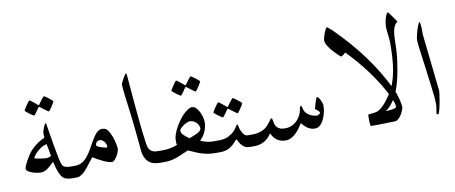

<svg xmlns="http://www.w3.org/2000/svg" viewBox="-55 -773 2344 989"><g transform="rotate(-10 1117.0 -278.5)"><path d="M257.8 0Q239.3 0 226.6 -3.7Q213.9 -7.3 204.6 -18.1Q195.3 -28.8 188 -48.6Q180.7 -68.4 172.9 -101.1Q165.5 -94.2 158 -86.7Q150.4 -79.1 141.6 -72.5Q132.8 -65.9 122.8 -61.5Q112.8 -57.1 100.1 -57.1Q94.2 -57.1 82 -59.3Q69.8 -61.5 57.9 -65.7Q45.9 -69.8 36.9 -75.9Q27.8 -82 27.8 -89.8Q27.8 -95.7 32.7 -107.2Q37.6 -118.7 44.9 -131.8Q52.2 -145 61.3 -158.4Q70.3 -171.9 79.1 -181.2Q95.7 -198.2 114.3 -210.9Q132.8 -223.6 150.9 -231Q149.9 -238.8 149.7 -246.6Q149.4 -254.4 150.9 -262.2Q155.8 -280.3 161.1 -291.7Q166.5 -303.2 171.9 -303.2Q172.4 -303.2 173.1 -297.9Q173.8 -292.5 175.3 -283Q176.8 -273.4 178.7 -260.7Q180.7 -248 183.1 -233.9Q187 -211.9 190.9 -188.5Q194.8 -165 198.7 -144.5Q202.6 -124 205.6 -109.6Q208.5 -95.2 210 -91.8Q212.4 -85.4 214.6 -79.6Q216.8 -73.7 221.4 -69.8Q226.1 -65.9 234.4 -63.5Q242.7 -61 257.8 -61H275.9Q294.4 -61 303.5 -51.5Q312.5 -42 312.5 -30.8Q312.5 -19.5 303.5 -9.8Q294.4 0 275.9 0ZM168 -132.8Q165.5 -146.5 162.6 -164.1Q159.7 -181.6 155.8 -196.8Q137.7 -191.9 123.5 -182.1Q109.4 -172.4 100.1 -162.8Q90.8 -153.3 85.9 -145.5Q81.1 -137.7 81.1 -136.2Q81.1 -134.8 89.1 -132.8Q97.2 -130.9 107.7 -129.2Q118.2 -127.4 127.9 -126.2Q137.7 -125 141.1 -125Q146.5 -125 154.5 -127Q162.6 -128.9 168 -132.8ZM229 -408.2Q229 -406.2 224.6 -398.4Q220.2 -390.6 214.6 -382.1Q209 -373.5 203.9 -366.7Q198.7 -359.9 196.8 -359.9Q195.8 -359.9 189.2 -364.5Q182.6 -369.1 174.8 -375Q166 -381.8 154.8 -390.1Q151.4 -393.6 147.9 -390.1Q140.6 -379.9 134.8 -371.1Q129.4 -363.8 124.8 -357.9Q120.1 -352.1 118.7 -352.1Q117.2 -352.1 110.1 -356.7Q103 -361.3 95.2 -367.2Q87.4 -373 81.1 -378.4Q74.7 -383.8 74.7 -385.3Q74.7 -387.2 79.3 -394.8Q84 -402.3 89.8 -410.9Q95.7 -419.4 100.8 -426.3Q106 -433.1 106.9 -433.1Q109.4 -433.1 115.7 -428.5Q122.1 -423.8 128.9 -418.5Q137.2 -412.1 147 -403.3Q149.9 -400.9 151.1 -400.6Q152.3 -400.4 154.8 -404.3Q162.1 -415 168.5 -423.3Q173.8 -430.2 178.7 -436Q183.6 -441.9 184.6 -441.9Q186 -441.9 193.4 -437Q200.7 -432.1 208.5 -426Q216.3 -419.9 222.7 -414.6Q229 -409.2 229 -408.2Z M513.2 -109.9Q513.2 -103.5 509.3 -92.8Q505.4 -82 499.3 -71.8Q493.2 -61.5 485.8 -54.2Q478.5 -46.9 472.2 -46.9Q464.4 -46.9 452.4 -50.8Q440.4 -54.7 427 -61Q413.6 -67.4 400.1 -74.7Q386.7 -82 376 -88.9Q367.2 -78.6 358.9 -67.4Q350.6 -56.2 342.5 -45.9Q334.5 -35.6 326.4 -26.9Q318.4 -18.1 310.1 -12.2Q302.2 -6.8 295.7 -3.4Q289.1 0 282.2 0H264.2Q245.6 0 236.6 -9.8Q227.5 -19.5 227.5 -30.8Q227.5 -42 236.6 -51.5Q245.6 -61 264.2 -61H282.2Q303.2 -61 318.8 -70.6Q334.5 -80.1 346.9 -95.2Q359.4 -110.4 369.6 -128.7Q379.9 -147 390.1 -165Q397 -176.8 403.6 -187.3Q410.2 -197.8 417.5 -206.1Q424.8 -214.4 432.9 -219.2Q440.9 -224.1 450.2 -224.1Q461.4 -224.1 469.5 -219.7Q477.5 -215.3 484.9 -203.1Q490.7 -192.9 496.1 -179.9Q501.5 -167 505.1 -153.8Q508.8 -140.6 511 -128.9Q513.2 -117.2 513.2 -109.9ZM461.9 -131.8Q461.9 -137.2 459.2 -143.6Q456.5 -149.9 451.9 -155.5Q447.3 -161.1 441.4 -165Q435.5 -168.9 429.2 -168.9Q419.4 -168.9 412.8 -162.1Q406.2 -155.3 406.2 -147Q406.2 -145.5 407.2 -143.6Q408.2 -141.6 412.1 -139.2Q417 -136.2 424.1 -133.8Q431.2 -131.3 438 -129.4Q444.8 -127.4 450.2 -126.2Q455.6 -125 457 -125Q461.9 -125 461.9 -131.8Z M717.3 0Q701.2 0 686.3 -3.2Q671.4 -6.3 659.4 -15.6Q647.5 -24.9 639.4 -41Q631.3 -57.1 628.9 -83Q627 -102.5 624.8 -127.7Q622.6 -152.8 619.6 -180.7Q616.7 -208.5 613.5 -237.3Q610.4 -266.1 606.9 -293Q604 -315.9 601.3 -336.9Q598.6 -357.9 596.4 -376Q594.2 -394 592.8 -408.2Q591.3 -422.4 591.3 -431.2Q591.3 -433.6 595.5 -442.1Q599.6 -450.7 604.7 -460Q609.9 -469.2 614.7 -476.6Q619.6 -483.9 621.1 -483.9Q622.1 -483.9 623.8 -481.9Q625.5 -480 625.5 -474.1Q627.9 -446.8 630.9 -409.7Q633.8 -372.6 637.5 -332Q641.1 -291.5 645 -251Q648.9 -210.4 652.6 -176.8Q656.2 -143.1 659.9 -119.4Q663.6 -95.7 666 -88.9Q669.9 -79.6 675.8 -74Q681.6 -68.4 688.5 -65.4Q695.3 -62.5 702.6 -61.8Q710 -61 717.3 -61H735.4Q753.9 -61 762.9 -51.5Q772 -42 772 -30.8Q772 -19.5 762.9 -9.8Q753.9 0 735.4 0Z M1005.9 0Q984.9 0 968 -2.7Q951.2 -5.4 935.1 -10.3Q918.9 -15.1 902.8 -22.2Q886.7 -29.3 867.2 -38.1Q846.2 -29.3 830.3 -22.2Q814.5 -15.1 800.3 -10.3Q786.1 -5.4 772.2 -2.7Q758.3 0 741.2 0H723.1Q704.6 0 695.6 -9.8Q686.5 -19.5 686.5 -30.8Q686.5 -42 695.6 -51.5Q704.6 -61 723.1 -61H741.2Q759.3 -61 779.8 -64.7Q800.3 -68.4 816.9 -76.2Q814.5 -82 814.7 -90.1Q814.9 -98.1 814.9 -105Q814.9 -112.3 818.4 -124Q821.8 -135.7 827.9 -149.4Q834 -163.1 842.8 -177.5Q851.6 -191.9 861.8 -205.1Q878.9 -227.5 896.7 -240.7Q914.6 -253.9 925.8 -253.9Q938 -253.9 947.5 -244.1Q957 -234.4 963.9 -220.5Q970.7 -206.5 974.4 -191.9Q978 -177.2 978 -167Q978 -144 968 -119.4Q958 -94.7 938 -76.2Q971.7 -61 1005.9 -61H1023.9Q1042.5 -61 1051.5 -51.5Q1060.5 -42 1060.5 -30.8Q1060.5 -19.5 1051.5 -9.8Q1042.5 0 1023.9 0ZM950.2 -138.2Q950.2 -146.5 946.5 -154.5Q942.9 -162.6 936.5 -169.2Q930.2 -175.8 921.4 -179.9Q912.6 -184.1 902.8 -184.1Q896.5 -184.1 887 -179.9Q877.4 -175.8 868.4 -169.7Q859.4 -163.6 852.8 -156.7Q846.2 -149.9 846.2 -144Q846.2 -137.2 849.9 -131.1Q853.5 -125 859.4 -119.4Q865.2 -113.8 872.3 -108.6Q879.4 -103.5 886.2 -98.1Q899.4 -103 910.9 -107.7Q922.4 -112.3 931.2 -116.9Q939.9 -121.6 945.1 -127Q950.2 -132.3 950.2 -138.2ZM991.2 -377.9Q991.2 -376 986.8 -368.2Q982.4 -360.4 976.8 -351.8Q971.2 -343.3 966.1 -336.4Q960.9 -329.6 959 -329.6Q958 -329.6 951.4 -334.2Q944.8 -338.9 937 -344.7Q928.2 -351.6 917 -359.9Q913.6 -363.3 910.2 -359.9Q902.8 -349.6 897 -340.8Q891.6 -333.5 887 -327.6Q882.3 -321.8 880.9 -321.8Q879.4 -321.8 872.3 -326.4Q865.2 -331.1 857.4 -336.9Q849.6 -342.8 843.3 -348.1Q836.9 -353.5 836.9 -355Q836.9 -356.9 841.6 -364.5Q846.2 -372.1 852.1 -380.6Q857.9 -389.2 863 -396Q868.2 -402.8 869.1 -402.8Q871.6 -402.8 877.9 -398.2Q884.3 -393.6 891.1 -388.2Q899.4 -381.8 909.2 -373Q912.1 -370.6 913.3 -370.4Q914.6 -370.1 917 -374Q924.3 -384.8 930.7 -393.1Q936 -399.9 940.9 -405.8Q945.8 -411.6 946.8 -411.6Q948.2 -411.6 955.6 -406.7Q962.9 -401.9 970.7 -395.8Q978.5 -389.6 984.9 -384.3Q991.2 -378.9 991.2 -377.9Z M1185.1 0Q1171.4 0 1162.1 -4.4Q1152.8 -8.8 1145 -17.1Q1139.6 -22.9 1133.3 -33Q1127 -43 1123 -51.8Q1114.3 -42 1105.5 -32.7Q1096.7 -23.4 1085.9 -16.1Q1075.2 -8.8 1061.8 -4.4Q1048.3 0 1030.3 0H1012.2Q993.7 0 984.6 -9.8Q975.6 -19.5 975.6 -30.8Q975.6 -42 984.6 -51.5Q993.7 -61 1012.2 -61H1030.3Q1063.5 -61 1083.3 -71Q1103 -81.1 1114.7 -93Q1126.5 -105 1131.8 -115Q1137.2 -125 1141.1 -125Q1144 -125 1145 -116.7Q1146 -108.4 1149.9 -98.1Q1151.9 -92.3 1155 -85.7Q1158.2 -79.1 1162.4 -73.5Q1166.5 -67.9 1172.1 -64.5Q1177.7 -61 1185.1 -61H1204.1Q1222.7 -61 1231.7 -51.5Q1240.7 -42 1240.7 -30.8Q1240.7 -19.5 1231.7 -9.8Q1222.7 0 1204.1 0ZM1185.1 -230Q1185.1 -228 1180.7 -220.2Q1176.3 -212.4 1170.7 -203.9Q1165 -195.3 1159.9 -188.5Q1154.8 -181.6 1152.8 -181.6Q1151.9 -181.6 1145.3 -186.3Q1138.7 -190.9 1130.9 -196.8Q1122.1 -203.6 1110.8 -211.9Q1107.4 -215.3 1104 -211.9Q1096.7 -201.7 1090.8 -192.9Q1085.4 -185.5 1080.8 -179.7Q1076.2 -173.8 1074.7 -173.8Q1073.2 -173.8 1066.2 -178.5Q1059.1 -183.1 1051.3 -189Q1043.5 -194.8 1037.1 -200.2Q1030.8 -205.6 1030.8 -207Q1030.8 -209 1035.4 -216.6Q1040 -224.1 1045.9 -232.7Q1051.8 -241.2 1056.9 -248Q1062 -254.9 1063 -254.9Q1065.4 -254.9 1071.8 -250.2Q1078.1 -245.6 1085 -240.2Q1093.3 -233.9 1103 -225.1Q1106 -222.7 1107.2 -222.4Q1108.4 -222.2 1110.8 -226.1Q1118.2 -236.8 1124.5 -245.1Q1129.9 -252 1134.8 -257.8Q1139.6 -263.7 1140.6 -263.7Q1142.1 -263.7 1149.4 -258.8Q1156.7 -253.9 1164.6 -247.8Q1172.4 -241.7 1178.7 -236.3Q1185.1 -231 1185.1 -230Z M1595.2 -144Q1595.2 -129.4 1591.3 -110.6Q1587.4 -91.8 1579.6 -75Q1571.8 -58.1 1559.8 -46.6Q1547.9 -35.2 1531.2 -35.2Q1517.6 -35.2 1507.1 -39.8Q1496.6 -44.4 1488.3 -51Q1480 -57.6 1474.1 -64.2Q1468.3 -70.8 1464.4 -75.2Q1457 -63 1447.5 -49.8Q1438 -36.6 1426.5 -25.6Q1415 -14.6 1401.4 -7.8Q1387.7 -1 1372.1 -1Q1348.6 -1 1330.3 -12.5Q1312 -23.9 1299.3 -50.8Q1280.8 -22.9 1257.8 -11.5Q1234.9 0 1209.5 0H1191.4Q1172.9 0 1163.8 -9.8Q1154.8 -19.5 1154.8 -30.8Q1154.8 -42 1163.8 -51.5Q1172.9 -61 1191.4 -61H1209.5Q1231 -61 1246.6 -65.9Q1262.2 -70.8 1273.4 -77.9Q1284.7 -85 1292 -93.5Q1299.3 -102.1 1304.4 -109.1Q1309.6 -116.2 1313 -121.1Q1316.4 -126 1319.3 -126Q1322.8 -126 1323.7 -121.3Q1324.7 -116.7 1325.9 -109.6Q1327.1 -102.5 1329.3 -94.5Q1331.5 -86.4 1337.2 -79.3Q1342.8 -72.3 1352.8 -67.6Q1362.8 -63 1379.4 -63Q1397.9 -62.5 1414.1 -69.3Q1430.2 -76.2 1442.6 -88.4Q1455.1 -100.6 1463.1 -117.2Q1471.2 -133.8 1473.1 -152.8Q1474.1 -156.7 1476.1 -159.9Q1478 -163.1 1480.5 -163.1Q1481.4 -163.1 1483.4 -160.2Q1485.4 -157.2 1486.3 -150.9Q1488.8 -135.7 1497.3 -125.7Q1505.9 -115.7 1516.6 -109.9Q1527.3 -104 1537.8 -101.6Q1548.3 -99.1 1555.2 -99.1Q1556.2 -99.1 1558.8 -100.3Q1561.5 -101.6 1564.2 -103.3Q1566.9 -105 1569.1 -106.9Q1571.3 -108.9 1571.3 -110.8Q1571.3 -114.3 1567.9 -118.2Q1564.5 -122.1 1560.3 -125.5Q1556.2 -128.9 1552.7 -131.6Q1549.3 -134.3 1549.3 -134.8Q1549.3 -136.2 1551.8 -145.5Q1554.2 -154.8 1557.6 -165.3Q1561 -175.8 1564.2 -184.3Q1567.4 -192.9 1569.3 -192.9Q1573.2 -192.9 1577.9 -187.3Q1582.5 -181.6 1586.4 -173.8Q1590.3 -166 1592.8 -157.7Q1595.2 -149.4 1595.2 -144Z M1884.3 -59.6Q1897.5 -59.6 1911.4 -60.3Q1925.3 -61 1936.8 -62.5Q1948.2 -64 1955.3 -66.7Q1962.4 -69.3 1962.4 -73.2Q1962.4 -81.5 1959.2 -92.3Q1956.1 -103 1946.3 -124.5Q1930.2 -160.6 1908 -196.8Q1885.7 -232.9 1860.4 -267.6Q1835 -302.2 1807.4 -334.5Q1779.8 -366.7 1752.4 -394Q1751.5 -392.6 1748.3 -389.6Q1745.1 -386.7 1741.5 -384Q1737.8 -381.3 1734.6 -379.2Q1731.4 -377 1730.5 -377Q1728.5 -377 1723.1 -381.1Q1717.8 -385.3 1711.7 -391.6Q1705.6 -397.9 1699 -404.8Q1692.4 -411.6 1687.5 -417Q1676.3 -429.7 1666.5 -445.3Q1656.7 -460.9 1656.7 -475.1Q1656.7 -479 1659.4 -489.5Q1662.1 -500 1666.3 -510.7Q1670.4 -521.5 1674.8 -529.8Q1679.2 -538.1 1682.6 -538.1Q1683.6 -538.1 1687 -535.4Q1690.4 -532.7 1694.8 -529.1Q1699.2 -525.4 1703.4 -521.7Q1707.5 -518.1 1709.5 -516.1Q1795.9 -430.7 1858.6 -344.5Q1921.4 -258.3 1965.8 -166Q1972.7 -152.3 1977.8 -137.5Q1982.9 -122.6 1986.3 -108.9Q1989.7 -95.2 1991.7 -83.7Q1993.7 -72.3 1993.7 -65.9Q1993.7 -61 1989.5 -50.3Q1985.4 -39.6 1978.5 -28.3Q1971.7 -17.1 1962.2 -8.5Q1952.6 0 1941.4 0Q1930.7 0.5 1920.4 0.5Q1911.6 0.5 1902.6 0.7Q1893.6 1 1887.2 1Q1877 1 1871.8 -7.8Q1866.7 -16.6 1866.2 -27.8Q1865.7 -39.1 1870.4 -48.6Q1875 -58.1 1884.3 -59.6Z M1906.7 0.5Q1905.3 1 1893.6 1.2Q1881.8 1.5 1867.2 1.7Q1852.5 2 1838.4 2Q1824.2 2 1818.4 2Q1815.9 2 1814.7 -7.6Q1813.5 -17.1 1813.2 -28.3Q1813 -39.6 1813.5 -49.1Q1814 -58.6 1815.4 -59.1Q1829.6 -60.1 1842.3 -61.5Q1855 -63 1864.7 -66.9Q1877.9 -72.3 1895.3 -89.4Q1912.6 -106.4 1936.5 -142.1Q1952.1 -165.5 1962.4 -194.1Q1972.7 -222.7 1978.8 -255.6Q1984.9 -288.6 1987.3 -325.7Q1989.7 -362.8 1989.7 -402.8Q1989.7 -412.6 1988.5 -423.8Q1987.3 -435.1 1986.1 -446Q1984.9 -457 1983.6 -467.5Q1982.4 -478 1982.4 -486.8Q1982.4 -491.2 1983.4 -501.7Q1984.4 -512.2 1987.1 -523.4Q1989.7 -534.7 1994.1 -545.2Q1998.5 -555.7 2005.4 -560.1Q2005.9 -560.1 2012.2 -551.5Q2018.6 -543 2025.9 -532.7Q2034.7 -520.5 2045.4 -504.9Q2025.9 -489.3 2020.8 -461.7Q2015.6 -434.1 2015.6 -392.1Q2015.6 -376 2014.2 -353.3Q2012.7 -330.6 2009.3 -304.7Q2005.9 -278.8 2000.7 -251.2Q1995.6 -223.6 1988.8 -197.8Q1981.9 -171.9 1972.9 -149.2Q1963.9 -126.5 1952.6 -109.9Q1944.3 -97.2 1932.9 -83.5Q1921.4 -69.8 1906.7 -60.1Q1914.6 -58.6 1918.5 -49.8Q1922.4 -41 1922.6 -30.3Q1922.9 -19.5 1918.9 -10.3Q1915 -1 1906.7 0.5Z M2195.3 -116.2Q2195.3 -112.3 2194.1 -101.8Q2192.9 -91.3 2190.7 -78.1Q2188.5 -64.9 2185.8 -50.5Q2183.1 -36.1 2180.2 -24.4Q2177.2 -12.7 2174.6 -4.9Q2171.9 2.9 2169.4 2.9Q2161.1 2.9 2161.1 -4.9Q2161.1 -7.3 2164.3 -21.2Q2167.5 -35.2 2167.5 -57.1Q2167.5 -70.8 2164.6 -98.6Q2161.6 -126.5 2157.2 -161.1Q2152.8 -195.8 2147.9 -232.9Q2143.1 -270 2138.7 -302.2Q2134.3 -334.5 2131.3 -357.9Q2128.4 -381.3 2128.4 -388.2Q2128.4 -399.4 2131.8 -415.3Q2135.3 -431.2 2139.9 -445.8Q2144.5 -460.4 2149.4 -471.2Q2154.3 -481.9 2157.2 -482.9Q2158.2 -481.4 2159.2 -476.6Q2160.2 -471.7 2160.9 -465.8Q2161.6 -460 2162.1 -453.9Q2162.6 -447.8 2162.6 -443.8V-416Z"/></g></svg>

Font: Scheherazade Urdu
Style: Regular
Weight: 400
Designer: SIL International
Foundry: SIL International
Version: Version 1.005 (build 117/117)